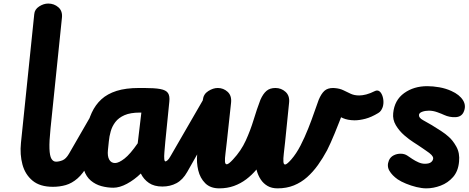

<svg xmlns="http://www.w3.org/2000/svg" viewBox="-20 -1024 2572 1054"><path d="M270.5 1.5Q199.5 1.5 158.8 -32.2Q118 -66 103.2 -121Q88.5 -176 95 -239.5L168 -946Q170 -972.5 194.8 -988.5Q219.5 -1004.5 244.5 -1004.5Q277 -1004.5 300.5 -984Q324 -963.5 320 -926.5L257.5 -320Q250 -247.5 251.5 -207.8Q253 -168 262.5 -152.2Q272 -136.5 287.5 -136.5ZM287.5 -136.5Q304.5 -136.5 323.5 -144.2Q342.5 -152 359 -180.5L500 -425Q507 -438 514 -438Q523.5 -438.5 529.8 -418Q536 -397.5 538 -365Q540 -332.5 536.5 -297.5Q533.5 -271.5 527.2 -246.2Q521 -221 510 -202L464 -121Q436 -71 405.5 -44.5Q375 -18 341.5 -8.2Q308 1.5 270.5 1.5Q238 1.5 221.2 -18Q204.5 -37.5 204 -62Q203.5 -89 224.2 -112.8Q245 -136.5 287.5 -136.5Z M602.5 6.5Q569.5 6.5 537 -2.2Q504.5 -11 479 -32.2Q453.5 -53.5 440.8 -91Q428 -128.5 434.5 -186Q441.5 -251 452.5 -306.2Q463.5 -361.5 483.5 -405Q503.5 -448.5 536.5 -478.8Q569.5 -509 620 -525Q670.5 -541 743 -541H771.5Q829 -541 860 -535.2Q891 -529.5 902 -513.5Q913 -497.5 909.5 -466L887.5 -246.5Q884.5 -213 882.5 -188.8Q880.5 -164.5 881.8 -151.2Q883 -138 888.5 -138Q909 -138 919.2 -117.5Q929.5 -97 928.5 -72Q927.5 -45.5 913.5 -22.8Q899.5 0 871.5 0Q826.5 0 797.8 -19.5Q769 -39 753 -71.5Q717.5 -37 677 -15.2Q636.5 6.5 602.5 6.5ZM611.5 -129Q632 -129 663.5 -153.5Q695 -178 736 -237.5L756 -406H748Q696 -406 663.5 -391.8Q631 -377.5 613.2 -354Q595.5 -330.5 587.8 -303Q580 -275.5 577.5 -248.5Q575 -221.5 572.5 -200.5Q569 -167 579.5 -148Q590 -129 611.5 -129ZM888.5 -138Q892 -138 899.2 -143.8Q906.5 -149.5 916 -166.5L1109 -500.5Q1118 -516 1129.5 -516Q1144.5 -516.5 1158.5 -493.8Q1172.5 -471 1177.5 -440Q1181 -420 1178.8 -398.8Q1176.5 -377.5 1166.5 -360L1008 -80.5Q983.5 -37 949 -18.5Q914.5 0 871.5 0Q856.5 0 848.5 -17Q840.5 -34 840 -56.5Q839.5 -85 851.2 -111.5Q863 -138 888.5 -138Z M1183.5 10Q1135 10 1106.8 -18Q1078.5 -46 1068.2 -89.2Q1058 -132.5 1062.5 -178L1093.5 -476Q1097 -507.5 1123.5 -524.2Q1150 -541 1175.5 -541Q1206.5 -541 1229.5 -520Q1252.5 -499 1248.5 -460.5L1225 -243.5Q1221.5 -210 1217.8 -181.8Q1214 -153.5 1215 -137.2Q1216 -121 1226 -122.2Q1236 -123.5 1259 -148.5Q1303.5 -196 1329.2 -252.5Q1355 -309 1372.5 -367Q1390 -425 1409.5 -476Q1424 -509 1442.8 -525Q1461.5 -541 1492 -541Q1524 -541 1547.5 -519.8Q1571 -498.5 1567 -460.5L1545 -243.5Q1541.5 -210 1538 -181.2Q1534.5 -152.5 1535.8 -136Q1537 -119.5 1546.5 -121Q1556 -122.5 1579 -148.5Q1606.5 -180 1629.8 -225.2Q1653 -270.5 1672.2 -319Q1691.5 -367.5 1705.8 -409.5Q1720 -451.5 1729.5 -476Q1743.5 -509.5 1760.8 -525.2Q1778 -541 1809 -541Q1837 -541 1854 -523Q1871 -505 1875 -477.5Q1879 -450 1868 -421Q1840.5 -348.5 1817.5 -292.5Q1794.5 -236.5 1775.5 -199Q1752.5 -156 1725.5 -118.2Q1698.5 -80.5 1666 -51.5Q1633.5 -22.5 1593.2 -6.2Q1553 10 1503.5 10Q1471.5 10 1448.8 -3.2Q1426 -16.5 1411.5 -38.5Q1397 -60.5 1389.5 -87.5L1388 -93.5Q1362.5 -63 1331.8 -39.8Q1301 -16.5 1264.2 -3.2Q1227.5 10 1183.5 10ZM1816.5 -540.5Q1845.5 -538.5 1865.8 -528.2Q1886 -518 1905.8 -509Q1925.5 -500 1952 -500Q1969 -500 1990.5 -505.5Q2012 -511 2040 -525Q2048 -528.5 2055.5 -526.5Q2067 -523 2074.8 -508.2Q2082.5 -493.5 2084.5 -474Q2086.5 -454.5 2081 -436.5Q2077.5 -426.5 2071.8 -417.8Q2066 -409 2056.5 -403.5Q2018.5 -380.5 1985.8 -372Q1953 -363.5 1926.5 -363.5Q1888.5 -364 1863.2 -375.2Q1838 -386.5 1827.5 -392Q1813.5 -400 1803 -413Q1792.5 -426 1786 -441.5Q1775 -468.5 1777 -496.2Q1779 -524 1794.5 -535Q1804 -541 1816.5 -540.5Z M2320.5 10Q2296 10 2266.2 2.8Q2236.5 -4.5 2209 -15.8Q2181.5 -27 2163 -39.5Q2132.5 -61 2117.5 -86.8Q2102.5 -112.5 2115 -143.5Q2123 -162 2141 -171.2Q2159 -180.5 2180 -180.2Q2201 -180 2216.5 -169.5Q2227.5 -162 2243.2 -151.5Q2259 -141 2277 -133Q2295 -125 2312.5 -125Q2336 -125 2346.8 -134Q2357.5 -143 2358 -155Q2358 -163.5 2349 -173.2Q2340 -183 2318 -197.5Q2311 -202.5 2298.8 -210.8Q2286.5 -219 2273.2 -228Q2260 -237 2250 -243Q2227 -257.5 2199.5 -281.2Q2172 -305 2153.2 -336.2Q2134.5 -367.5 2138.5 -403Q2145.5 -474.5 2198.5 -512.8Q2251.5 -551 2325.5 -551Q2356.5 -551 2392 -544.8Q2427.5 -538.5 2458 -524.5Q2502.5 -504.5 2521.8 -473.5Q2541 -442.5 2524.5 -407.5Q2512 -382 2479.8 -380.8Q2447.5 -379.5 2418 -393Q2405.5 -399 2381.2 -407.8Q2357 -416.5 2334.5 -416.5Q2314.5 -416.5 2297.8 -410.5Q2281 -404.5 2280 -393Q2278.5 -377.5 2302.2 -364.5Q2326 -351.5 2350.5 -337Q2375 -322.5 2401 -305.2Q2427 -288 2441.5 -274.5Q2465 -255 2485 -219.2Q2505 -183.5 2500 -136.5Q2495.5 -84.5 2467.2 -52.2Q2439 -20 2399.2 -5Q2359.5 10 2320.5 10Z"/></svg>

Font: Edu NSW ACT Cursive
Style: Regular
Weight: 400
Designer: Tina and Corey Anderson, Eben Sorkin, Mirko Velimirovic
Foundry: Sorkin Type Co.
Version: Version 2.000